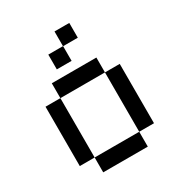

<svg xmlns="http://www.w3.org/2000/svg" viewBox="-165 -790 829 896"><g transform="rotate(-30 250.0 -341.5)"><path d="M129.9 -80.1H49.8V-399.9H129.9ZM370.1 0H129.9V-80.1H370.1ZM370.1 -399.9H129.9V-480H370.1ZM449.7 -80.1H370.1V-399.9H449.7ZM262.2 -603.5V-524.4H182.6V-604H261.7V-683.1H341.3V-603.5Z"/></g></svg>

Font: W95FA
Style: Regular
Weight: 400
Designer: FontsArena.com
Foundry: Alina Sava
Version: Version 1.002;Fontself Maker 3.4.0